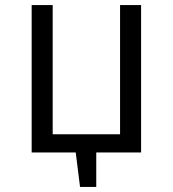

<svg xmlns="http://www.w3.org/2000/svg" viewBox="-20 -602 682 758"><path d="M105 0V-582H188V-72H454V-582H537V0H360V136H296L279 0Z"/></svg>

Font: Ruda
Style: Regular
Weight: 400
Designer: Mariela Monsalve and Angelina Sanchez
Foundry: Mariela Monsalve and Angelina Sanchez
Version: Version 2.000